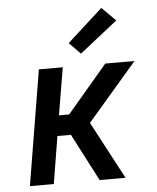

<svg xmlns="http://www.w3.org/2000/svg" viewBox="-54 -817 708 864"><g transform="rotate(-5 300.0 -385.5)"><path d="M46 0 132 -520H240L204 -306H250L432 -520H564L340 -260L478 0H361L250 -214H189L154 0ZM327 -574 276 -626 436 -771 498 -709Z"/></g></svg>

Font: Iosevka Aile Semibold
Style: Italic
Weight: 600
Italic angle: -9°
Designer: Belleve Invis
Foundry: Belleve Invis
Version: Version 31.1.0; ttfautohint (v1.8.4)